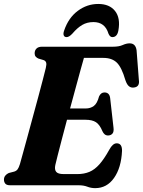

<svg xmlns="http://www.w3.org/2000/svg" viewBox="-21 -936 722 970"><path d="M376.5 0H31Q12.5 0 5.8 -8.2Q-1 -16.5 -1 -28.5Q-1 -40.5 6 -49Q13 -57.5 23.5 -62L50.5 -69Q62 -72.5 68 -80.8Q74 -89 79.5 -106.5Q83.5 -121 93.5 -157Q103.5 -193 116.8 -241.8Q130 -290.5 144.5 -343.8Q159 -397 172.5 -447Q186 -497 196 -535.8Q206 -574.5 210.5 -593Q215 -611.5 212 -620.2Q209 -629 199 -632.5L173.5 -640Q165 -643.5 159.5 -649.8Q154 -656 154 -666.5Q154 -681.5 163.5 -690.8Q173 -700 191.5 -700H549.5Q580 -700 598.8 -708.5Q617.5 -717 634 -717Q664 -717 669 -682L680.5 -533Q686 -498 657 -494Q642.5 -491.5 631.5 -499.5Q620.5 -507.5 612.5 -531Q593.5 -596.5 568.8 -620Q544 -643.5 501.5 -643.5H403Q397.5 -625 386.8 -585.8Q376 -546.5 362 -494.8Q348 -443 333 -388H412.5Q435.5 -388 452.8 -400.5Q470 -413 479.5 -449Q489 -469 506.5 -469Q532 -469 535.5 -440.5L552.5 -290.5Q555 -270.5 547.2 -261.2Q539.5 -252 525.5 -251.5Q515 -251.5 508 -257.2Q501 -263 496.5 -273Q483 -306 464 -318.5Q445 -331 410.5 -331H317.5Q303.5 -278.5 291.2 -231.5Q279 -184.5 270.2 -150.2Q261.5 -116 258.5 -102.5Q253.5 -79.5 262.8 -68Q272 -56.5 301 -56.5H369.5Q404 -56.5 430.8 -67.8Q457.5 -79 481.2 -105.8Q505 -132.5 531 -179.5Q548.5 -212 568.5 -212Q596 -212 595.5 -174Q591.5 -88.5 555.2 -37Q519 14.5 460 14.5Q439 14.5 420.2 7.2Q401.5 0 376.5 0ZM451 -824.5Q419 -824.5 394 -809.8Q369 -795 344.5 -766Q328 -748.5 315.5 -748.5Q304.5 -748.5 301 -757.5Q297.5 -766.5 303 -781.5Q324.5 -845.5 371.5 -880.8Q418.5 -916 475.5 -916Q532 -916 560.2 -880.5Q588.5 -845 577 -781.5Q571 -748.5 546.5 -748.5Q534.5 -748.5 527 -766Q509.5 -824.5 451 -824.5Z"/></svg>

Font: Fraunces 72pt Soft
Style: Bold Italic
Weight: 700
Italic angle: -16°
Version: Version 1.000;[b76b70a41]